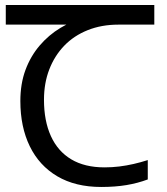

<svg xmlns="http://www.w3.org/2000/svg" viewBox="-20 -734 664 764"><path d="M3 -636V-714H594V-636ZM451 -636Q384 -636 329 -614Q274 -592 235.5 -552Q197 -512 176 -457.5Q155 -403 155 -337Q155 -253 182.5 -192.5Q210 -132 263.5 -100Q317 -68 396 -68Q426 -68 454.5 -71.5Q483 -75 511.5 -81.5Q540 -88 568 -97V-20Q528 -5 483 2.5Q438 10 383 10Q280 10 208 -32.5Q136 -75 98.5 -152Q61 -229 61 -332Q61 -401 81.5 -456Q102 -511 138 -553Q174 -595 220.5 -623Q267 -651 319.5 -665Q372 -679 426 -679Z"/></svg>

Font: lsinhala05
Style: Book
Weight: 400
Designer: Jelle Bosma - Monotype Design Team
Foundry: Monotype Imaging Inc.
Version: Version 2.003